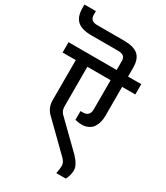

<svg xmlns="http://www.w3.org/2000/svg" viewBox="-279 -1028 1018 1178"><g transform="rotate(30 230.0 -439.0)"><path d="M503.5 -607.7H410.1V-403.1Q410.1 -379.2 405.1 -359Q400.1 -338.8 388.8 -321Q377.5 -303.2 356.6 -293Q335.8 -282.8 312.1 -282.8Q288.4 -282.8 263.2 -289.3V-351.4H281.9Q304.1 -351.4 316.2 -364.2Q328.4 -377.1 328.4 -400.5V-607.7H163.8V-330.1Q163.8 -298.4 179.8 -281.1L364 -101.2Q410.1 -52.6 410.1 -16.9Q410.1 18.7 392.3 52.6H324.9Q331.9 18.2 331.9 -3.3Q331.9 -24.8 310.6 -47.4L112.1 -242Q81.7 -276.3 81.7 -324.9V-607.7H-11.7V-680.7H329.3V-743.7Q329.3 -766.3 316.9 -776.7Q304.5 -787.1 277.6 -787.1H89.1Q20 -787.1 -11.3 -815.4Q-42.6 -843.6 -42.6 -904.9V-929.6H38.2V-904.9Q38.2 -881.4 50.4 -870.3Q62.6 -859.3 89.1 -859.3H277.6Q347.5 -859.3 378.8 -831.9Q410.1 -804.5 410.1 -743.7V-680.7H503.5Z"/></g></svg>

Font: Puralecka Narrow
Style: Regular
Weight: 400
Designer: Hector Gatti, Marcela Romero, Pablo Cosgaya and Nicolas Silva
Version: Version 1.004;PS 001.004;hotconv 1.0.70;makeotf.lib2.5.58329